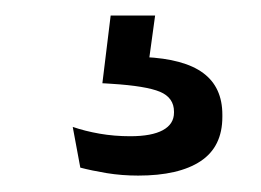

<svg xmlns="http://www.w3.org/2000/svg" viewBox="-20 -28 328 241"><path d="M118.9 -8.5H174.7L164.3 67.3L129.8 43.7Q137.1 43.4 145.3 43.2Q153.6 43.1 161.3 43.6Q211.2 45.9 235.1 63.7Q259.1 81.5 259.1 116V118.7Q259.1 156.2 231.8 174.3Q204.5 192.4 153.4 192.4Q133 192.4 113.9 189.3Q94.8 186.1 80.8 182.4L71.3 131.3Q86.8 136.6 105.1 139.8Q123.4 143 143.5 143Q170.4 143 184.4 135.4Q198.4 127.8 198.4 113.3V112.2Q198.4 94.6 180.8 87.2Q163.3 79.9 120.2 77.2Q115.3 76.7 112.5 76.7Q109.8 76.6 108.5 76.5Z"/></svg>

Font: Anek Malayalam Medium
Style: Regular
Weight: 500
Designer: Maithili Shingre (Malayalam) & Yesha Goshar (Latin)
Foundry: Ek Type
Version: Version 1.003